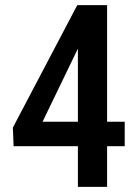

<svg xmlns="http://www.w3.org/2000/svg" viewBox="-20 -731 540 751"><path d="M467.8 -254.9V-159.2H33.2L30.3 -231.9L282.2 -710.9H372.6L280.8 -532.7L146.5 -254.9ZM398.9 -710.9V0H284.7V-710.9Z"/></svg>

Font: Roboto Condensed Medium
Style: Regular
Weight: 500
Designer: Christian Robertson
Foundry: Google
Version: Version 3.0